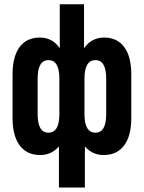

<svg xmlns="http://www.w3.org/2000/svg" viewBox="-20 -710 665 889"><path d="M256.8 -690.4H369.1V-486.3Q403.3 -536.1 461.9 -536.1Q522.5 -536.1 555.2 -492.2Q587.9 -448.2 587.9 -365.2V-163.1Q587.9 -81.1 554.7 -36.6Q521.5 7.8 460 7.8Q407.2 7.8 373 -32.2V158.2H252.9V-32.2Q218.8 7.8 166 7.8Q104.5 7.8 71.3 -36.6Q38.1 -81.1 38.1 -163.1V-365.2Q38.1 -448.2 70.8 -492.2Q103.5 -536.1 164.1 -536.1Q223.6 -536.1 256.8 -486.3ZM204.1 -95.7Q254.9 -95.7 254.9 -181.6V-345.7Q254.9 -431.6 204.1 -431.6Q154.3 -431.6 154.3 -345.7V-181.6Q154.3 -95.7 204.1 -95.7ZM421.9 -95.7Q471.7 -95.7 471.7 -181.6V-345.7Q471.7 -431.6 421.9 -431.6Q371.1 -431.6 371.1 -345.7V-181.6Q371.1 -95.7 421.9 -95.7Z"/></svg>

Font: Dinish Condensed
Style: Bold
Weight: 700
Width: 3
Designer: Bert Driehuis
Foundry: Playbeing
Version: Version 3.006; git-39231f3c-release